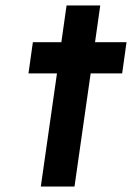

<svg xmlns="http://www.w3.org/2000/svg" viewBox="-20 -681 482 701"><path d="M84 -413 100 -527H204L223 -661H346L327 -527H442L426 -413H311L252 0H129L188 -413Z"/></svg>

Font: Lexend Med
Style: Italic
Weight: 500
Italic angle: -8.13011°
Designer: Bonnie Shaver-Troup, Thomas Jockin
Foundry: Lexend
Version: Version 1.007